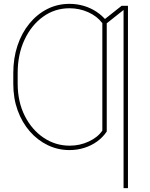

<svg xmlns="http://www.w3.org/2000/svg" viewBox="-20 -757 764 981"><path d="M525.4 -383.8V-85Q505.4 -55.2 475.8 -33.9Q446.3 -12.7 410.4 -1.5Q374.5 9.8 335 9.8Q276.4 9.8 224.4 -15.1Q172.4 -40 132.6 -85.4Q92.8 -130.9 70.3 -192.6Q47.9 -254.4 47.9 -328.1V-348.6H70.3V-328.1Q70.8 -235.8 106.7 -164.8Q142.6 -93.8 202.9 -53.2Q263.2 -12.7 335.9 -12.7Q388.2 -12.7 434.1 -34.2Q480 -55.7 502.9 -89.8V-383.8ZM525.4 -649.4V-327.1H502.9V-638.7Q476.1 -674.3 430.9 -694.6Q385.7 -714.8 335 -714.8Q259.8 -714.8 200 -671.6Q140.1 -628.4 105.2 -553.7Q70.3 -479 70.3 -383.8V-342.8H47.9V-383.8Q47.9 -459.5 69.3 -523.9Q90.8 -588.4 129.9 -636.2Q168.9 -684.1 221.2 -710.7Q273.4 -737.3 335 -737.3Q372.6 -737.3 407.7 -727.1Q442.9 -716.8 472.9 -697Q502.9 -677.2 525.4 -649.4ZM633.8 -727.5V204.1H611.3V-706.1L507.8 -624V-653.3L601.6 -727.5Z"/></svg>

Font: Inter 28pt Thin
Style: Regular
Weight: 250
Designer: Rasmus Andersson
Foundry: rsms
Version: Version 4.001;git-66647c0bb